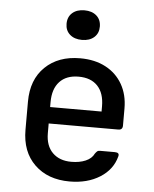

<svg xmlns="http://www.w3.org/2000/svg" viewBox="-55 -828 710 885"><g transform="rotate(5 300.0 -386.0)"><path d="M300 10Q199 10 138 -49Q77 -108 77 -210V-340Q77 -442 138 -501Q199 -560 300 -560Q368 -560 418 -533.5Q468 -507 495.5 -459Q523 -411 523 -347V-268Q523 -248 503 -248H181V-203Q181 -145 213 -113Q245 -81 300 -81Q338 -81 366 -93Q394 -105 405 -128Q410 -135 414.5 -139Q419 -143 428 -143H496Q519 -143 514 -125Q498 -63 440 -26.5Q382 10 300 10ZM181 -347V-324H419V-348Q419 -409 388 -442Q357 -475 300 -475Q243 -475 212 -441.5Q181 -408 181 -347ZM300 -645Q265 -645 244 -663.5Q223 -682 223 -713Q223 -745 244 -763.5Q265 -782 300 -782Q335 -782 356 -763.5Q377 -745 377 -713Q377 -682 356 -663.5Q335 -645 300 -645Z"/></g></svg>

Font: Pitagon Sans Mono SemiBold
Style: Regular
Weight: 600
Monospace: yes
Designer: Travis Tran
Foundry: Pitagon
Version: Version 1.001; ttfautohint (v1.8.4.7-5d5b);gftools[0.9.26]